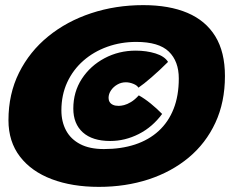

<svg xmlns="http://www.w3.org/2000/svg" viewBox="-20 -695 912 749"><path d="M365.5 34Q261.5 34 182 4Q102.5 -26 57.8 -84.2Q13 -142.5 13 -226Q13 -328.5 54.2 -411.2Q95.5 -494 168 -553Q240.5 -612 335.8 -643.5Q431 -675 539 -675Q640 -675 711.2 -644.8Q782.5 -614.5 820 -553.2Q857.5 -492 857.5 -398.5Q857.5 -296.5 820.2 -216.2Q783 -136 716 -80.2Q649 -24.5 559.5 4.8Q470 34 365.5 34ZM385.5 -113.5Q452.5 -113.5 506.5 -131.2Q560.5 -149 598.8 -184Q637 -219 657.2 -270.2Q677.5 -321.5 677.5 -389Q677.5 -456 638.5 -493.8Q599.5 -531.5 511.5 -531.5Q451.5 -531.5 398.5 -512.5Q345.5 -493.5 305.2 -458.2Q265 -423 242.2 -373.8Q219.5 -324.5 219.5 -264.5Q219.5 -220 237.8 -186Q256 -152 292.8 -132.8Q329.5 -113.5 385.5 -113.5ZM410 -145Q340.5 -145 303.2 -178.5Q266 -212 266 -271.5Q266 -336.5 299.2 -387.5Q332.5 -438.5 388 -468Q443.5 -497.5 509.5 -497.5Q551.5 -497.5 586.8 -486.5Q622 -475.5 635.5 -453.5Q603 -421 571.2 -393.5Q539.5 -366 520 -353Q515 -362 500 -368Q485 -374 471 -374Q453 -374 437.8 -365.2Q422.5 -356.5 413 -342.5Q403.5 -328.5 403.5 -313Q403.5 -304 407.8 -297Q412 -290 420.8 -286Q429.5 -282 443 -282Q452 -282 464 -285Q476 -288 490.8 -296.8Q505.5 -305.5 521.5 -323Q544 -310.5 568 -291Q592 -271.5 612.5 -250.5Q574.5 -199 521 -172Q467.5 -145 410 -145Z"/></svg>

Font: Grandstander Thin Black
Style: Italic
Weight: 900
Italic angle: -15°
Version: Version 1.200